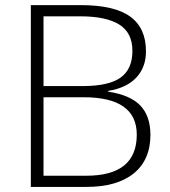

<svg xmlns="http://www.w3.org/2000/svg" viewBox="-20 -734 667 754"><path d="M150.9 -352.1V-43.9H318.8Q517.1 -43.9 517.1 -205.1Q517.1 -352.1 308.1 -352.1ZM150.9 -396H308.1Q408.2 -396.5 454.1 -429.7Q500 -462.9 500 -534.2Q500 -605.5 448.2 -637.7Q396.5 -669.9 294.9 -669.9H150.9ZM101.1 -713.9H296.9Q429.2 -713.9 491.2 -668.9Q553.2 -624 553.2 -533.2Q553.7 -470.7 515.6 -429.7Q477.5 -388.7 404.8 -377V-374Q490.2 -361.3 530.3 -320.3Q570.3 -279.3 570.8 -205.1Q570.8 -106.4 505.4 -53.2Q439.9 0 319.8 0H101.1Z"/></svg>

Font: OpenSans-Light
Style: Regular
Weight: 300
Foundry: Ascender Corporation
Version: Version 1.10